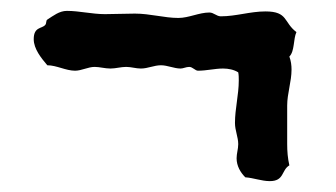

<svg xmlns="http://www.w3.org/2000/svg" viewBox="-20 -425 618 353"><path d="M525 -366C501 -384 510 -404 468 -404C440 -404 414 -395 386 -395C378 -395 373 -402 365 -402C346 -402 327 -392 308 -392C282 -392 256 -400 228 -400C210 -400 191 -399 173 -399C149 -399 126 -405 103 -405C89 -405 78 -396 67 -389C64 -387 66 -382 63 -379C57 -372 42 -376 42 -353C42 -335 56 -318 67 -305C84 -305 101 -295 118 -295C130 -295 142 -302 154 -302C163 -302 173 -299 183 -299C193 -299 202 -302 212 -302C221 -302 230 -299 239 -299C252 -299 263 -305 276 -305C288 -305 300 -299 312 -299C317 -299 322 -302 328 -302C334 -302 339 -295 344 -295C360 -295 375 -299 390 -299C400 -299 410 -297 418 -292C419 -287 419 -282 419 -277C419 -251 412 -225 412 -199C412 -185 418 -173 418 -160C418 -151 415 -143 415 -134C415 -120 422 -108 431 -99C446 -98 461 -92 476 -92C503 -92 497 -112 512 -121C509 -134 508 -147 508 -160V-231C508 -253 516 -275 516 -297C516 -305 515 -313 512 -321C522 -331 519 -353 525 -366Z"/></svg>

Font: Margarine
Style: Regular
Weight: 400
Designer: Astigmatic (AOETI)
Foundry: Astigmatic (AOETI)
Version: Version 1.000